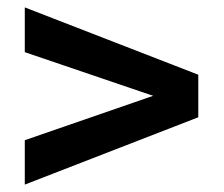

<svg xmlns="http://www.w3.org/2000/svg" viewBox="-20 -600 605 519"><path d="M516 -283 47 -101V-221L394 -341L47 -459V-580L516 -398Z"/></svg>

Font: Hind Colombo SemiBold
Style: Regular
Weight: 600
Designer: Jyotish Sonowal, Aditi Pimprikar
Foundry: Indian Type Foundry
Version: Version 1.000;PS 1.0;hotconv 1.0.86;makeotf.lib2.5.63406; tt